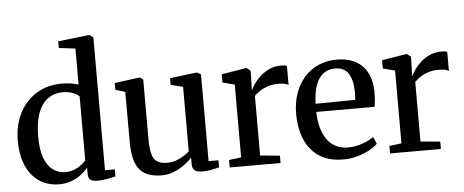

<svg xmlns="http://www.w3.org/2000/svg" viewBox="-53 -949 2634 1091"><g transform="rotate(-5 1264.0 -404.0)"><path d="M242.5 11Q199.5 11 161 -5.2Q122.5 -21.5 93.2 -54.5Q64 -87.5 47.2 -138Q30.5 -188.5 30.5 -256.5Q30.5 -342 64.2 -410.2Q98 -478.5 160.8 -518.2Q223.5 -558 309.5 -558Q336.5 -558 360.5 -554Q384.5 -550 402.5 -544V-749.5L308.5 -761V-799L482 -819H490L509.5 -803.5V-46H565.5V-5.5Q546 -1 518.2 4.2Q490.5 9.5 462 9.5Q436.5 9.5 423 1.2Q409.5 -7 409.5 -36.5V-70.5Q394.5 -51 370.2 -32Q346 -13 313.8 -1Q281.5 11 242.5 11ZM284 -55Q312 -55 335.2 -64.2Q358.5 -73.5 375.8 -86.5Q393 -99.5 402.5 -112V-476Q394 -488.5 367.5 -498.5Q341 -508.5 308 -508.5Q261.5 -508.5 225.8 -484Q190 -459.5 169.2 -407Q148.5 -354.5 148 -271.5Q147.5 -194 165.8 -146.5Q184 -99 215.2 -77Q246.5 -55 284 -55Z M1059 9Q1031.5 9 1017.2 -1.2Q1003 -11.5 1003 -38V-74.5Q985.5 -55 958.5 -35.2Q931.5 -15.5 898.5 -2.2Q865.5 11 830 11Q740 11 701.8 -37.2Q663.5 -85.5 663.5 -194L663 -479.5L608 -496V-535L748 -553.5H753L771 -541V-199.5Q771 -150 778.8 -118.5Q786.5 -87 806.8 -72.2Q827 -57.5 864 -57.5Q893 -57.5 917.2 -66.2Q941.5 -75 960.8 -87.2Q980 -99.5 993 -111.5V-479.5L923.5 -496.5V-535L1073.5 -553.5H1079L1100.5 -541V-46.5L1157 -46L1156.5 -6Q1139.5 -1.5 1115.2 3.8Q1091 9 1059 9Z M1217 0V-42.5L1286.5 -51.5V-466.5L1218 -484.5V-531.5L1354.5 -554H1362.5L1383 -537.5V-515L1380.5 -427.5L1383 -429Q1387 -439.5 1400.2 -459.8Q1413.5 -480 1435.8 -501Q1458 -522 1488.5 -536.8Q1519 -551.5 1556.5 -551.5Q1570 -551.5 1578 -550Q1586 -548.5 1591 -547V-437.5Q1585.5 -442 1571.5 -445.8Q1557.5 -449.5 1535.5 -449.5Q1500 -449.5 1473.2 -440.8Q1446.5 -432 1427.5 -419Q1408.5 -406 1395 -392.5V-52.5L1507 -42V0Z M1865.5 11Q1783 11 1728.2 -24.5Q1673.5 -60 1646.5 -123.5Q1619.5 -187 1619.5 -270.5Q1619.5 -336.5 1638.8 -389.5Q1658 -442.5 1692.5 -480.2Q1727 -518 1773.5 -537.8Q1820 -557.5 1874.5 -557.5Q1967.5 -557.5 2019.2 -507Q2071 -456.5 2073.5 -362Q2073.5 -331.5 2072 -309.8Q2070.5 -288 2067 -271.5H1734.5Q1735 -224.5 1745.5 -184.8Q1756 -145 1776.2 -115.8Q1796.5 -86.5 1826.8 -70.5Q1857 -54.5 1897 -54.5Q1938 -54.5 1979.5 -69Q2021 -83.5 2043.5 -101.5L2061.5 -62Q2044 -43.5 2013.2 -27Q1982.5 -10.5 1944 0.2Q1905.5 11 1865.5 11ZM1734.5 -318 1960.5 -320.5Q1961.5 -330.5 1962.2 -342.8Q1963 -355 1963 -365Q1963 -429.5 1939.5 -468.8Q1916 -508 1860.5 -508Q1833.5 -508 1811.2 -497.2Q1789 -486.5 1772.2 -463.8Q1755.5 -441 1746 -404.8Q1736.5 -368.5 1734.5 -318Z M2131.5 0V-42.5L2201 -51.5V-466.5L2132.5 -484.5V-531.5L2269 -554H2277L2297.5 -537.5V-515L2295 -427.5L2297.5 -429Q2301.5 -439.5 2314.8 -459.8Q2328 -480 2350.2 -501Q2372.5 -522 2403 -536.8Q2433.5 -551.5 2471 -551.5Q2484.5 -551.5 2492.5 -550Q2500.5 -548.5 2505.5 -547V-437.5Q2500 -442 2486 -445.8Q2472 -449.5 2450 -449.5Q2414.5 -449.5 2387.8 -440.8Q2361 -432 2342 -419Q2323 -406 2309.5 -392.5V-52.5L2421.5 -42V0Z"/></g></svg>

Font: Merriweather 48pt Medium
Style: Regular
Weight: 500
Version: Version 2.100